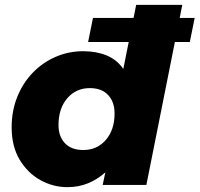

<svg xmlns="http://www.w3.org/2000/svg" viewBox="-20 -762 822 791"><path d="M257 9Q199 9 146.5 -20Q94 -49 61 -104Q28 -159 28 -238Q28 -305 51 -362.5Q74 -420 114.5 -462Q155 -504 208.5 -527.5Q262 -551 323 -551Q377 -551 419.5 -533.5Q462 -516 488 -478L541 -742H731L583 0H403L414 -52Q383 -24 344 -7.5Q305 9 257 9ZM323 -144Q380 -144 416 -185.5Q452 -227 452 -295Q452 -342 425.5 -370.5Q399 -399 350 -399Q293 -399 257 -357Q221 -315 221 -247Q221 -200 247.5 -172Q274 -144 323 -144ZM343 -589 363 -688H782L762 -589Z"/></svg>

Font: Montserrat ExtraBold
Style: Italic
Weight: 800
Italic angle: -11.3°
Designer: Julieta Ulanovsky
Foundry: Julieta Ulanovsky
Version: Version 9.000; ttfautohint (v1.8.4.7-5d5b)